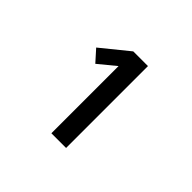

<svg xmlns="http://www.w3.org/2000/svg" viewBox="-113 -926 776 776"><g transform="rotate(45 275.0 -538.0)"><path d="M254 -304V-688L181 -628L137 -677L254 -772H338V-304Z"/></g></svg>

Font: Lode Dark
Style: Bold
Weight: 700
Monospace: yes
Designer: Belleve Invis
Foundry: Belleve Invis
Version: Version 29.2.0; ttfautohint (v1.8.3)